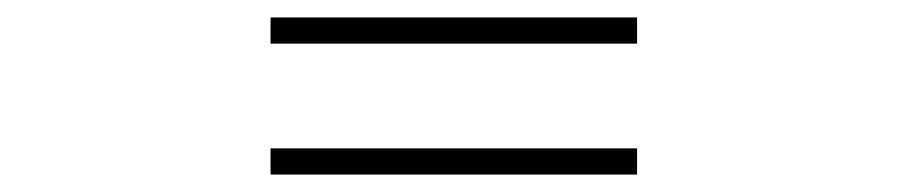

<svg xmlns="http://www.w3.org/2000/svg" viewBox="-20 -490 1040 220"><path d="M710 -470V-440H290V-470ZM710 -320V-290H290V-320Z"/></svg>

Font: Merged Yaku Han JP Thin
Style: Regular
Weight: 250
Designer: Ryoko NISHIZUKA 西塚涼子 (kana, bopomofo & ideographs); Paul D. Hunt (Latin, Greek & Cyrillic); Sandoll Communications 산돌커뮤니
Foundry: Adobe
Version: Version 2.004